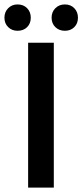

<svg xmlns="http://www.w3.org/2000/svg" viewBox="-44 -847 372 867"><path d="M83 0V-654H199V0ZM35 -708Q10 -708 -7 -724.5Q-24 -741 -24 -767Q-24 -793 -7 -810Q10 -827 35 -827Q62 -827 78.5 -810Q95 -793 95 -767Q95 -741 78.5 -724.5Q62 -708 35 -708ZM249 -708Q223 -708 206 -724.5Q189 -741 189 -767Q189 -793 206 -810Q223 -827 249 -827Q275 -827 291.5 -810Q308 -793 308 -767Q308 -741 291.5 -724.5Q275 -708 249 -708Z"/></svg>

Font: Source Sans 3 SemiBold
Style: Regular
Weight: 600
Designer: Paul D. Hunt
Foundry: Adobe
Version: Version 3.046;hotconv 1.0.118;makeotfexe 2.5.65603